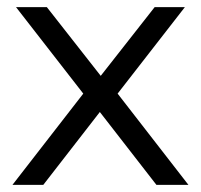

<svg xmlns="http://www.w3.org/2000/svg" viewBox="-20 -520 565 540"><path d="M15 0 214.2 -256.7 25 -500H111.7L263.3 -306.7L415 -500H500L310.8 -256.7L510 0H420L260.8 -205L101.7 0Z"/></svg>

Font: Funnel Display Light
Style: Regular
Weight: 300
Designer: NORD ID, Kristian Moeller
Foundry: Dicotype
Version: Version 1.000